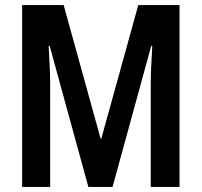

<svg xmlns="http://www.w3.org/2000/svg" viewBox="-20 -734 792 754"><path d="M327 0H422L574 -554H578C574 -489 572 -440 572 -402V0H685V-714H523L378 -190H375L230 -714H67V0H177V-402C177 -436 175 -488 171 -554H175Z"/></svg>

Font: Noto Sans Armenian ExtraCondensed SemiBold
Style: Regular
Weight: 600
Width: 2
Designer: Monotype Design Team
Foundry: Monotype Imaging Inc.
Version: Version 2.008